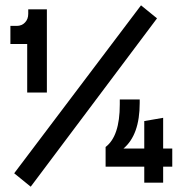

<svg xmlns="http://www.w3.org/2000/svg" viewBox="-20 -685 689 720"><path d="M82 -337.9V-520H19V-587.9H43Q61.5 -587.9 73.7 -600.6Q85.9 -613.3 85.9 -632.8V-649.9H155.8V-337.9ZM95.2 15.1 33.2 -35.2 508.8 -665 568.8 -616.2ZM376 -133.8Q429.2 -174.3 429.2 -293V-312H503.9V-298.8Q503.9 -179.2 442.9 -127.9H521V-231L591.8 -243.2V-127.9H626V-60.1H591.8V0H521V-60.1H376Z"/></svg>

Font: Apfel Grotezk Mittel
Style: Regular
Weight: 500
Designer: Luigi Gorlero
Foundry: © 2023, Luigi Gorlero & Collletttivo
Version: Version 2.000;Glyphs 3.2 (3217)